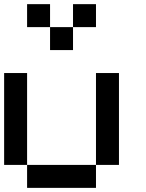

<svg xmlns="http://www.w3.org/2000/svg" viewBox="-20 -909 707 929"><path d="M111.1 -111.1H0V-555.6H111.1ZM555.6 -111.1H444.4V-555.6H555.6ZM444.4 0H111.1V-111.1H444.4ZM333.3 -666.7H222.2V-777.8H333.3ZM222.2 -777.8H111.1V-888.9H222.2ZM444.4 -777.8H333.3V-888.9H444.4Z"/></svg>

Font: Pixeloid Mono
Style: Regular
Weight: 400
Monospace: yes
Designer: GGBotNet
Foundry: GGBotNet
Version: 0.5